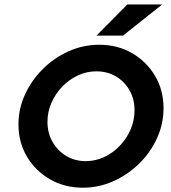

<svg xmlns="http://www.w3.org/2000/svg" viewBox="-20 -841 776 873"><path d="M356.4 12.5Q273.8 12.5 207.4 -25.7Q141 -63.9 102.4 -129.2Q63.9 -194.4 63.9 -275Q63.9 -346.5 93.8 -411.5Q123.6 -476.4 175 -527.4Q226.4 -578.5 292.4 -608Q358.3 -637.5 431.5 -637.5Q514.6 -637.5 580.6 -599.3Q646.5 -561.1 685.1 -495.8Q723.6 -430.6 723.6 -349.5Q723.6 -278.2 694.1 -213Q664.6 -147.9 612.7 -97.1Q560.9 -46.3 495 -16.9Q429.2 12.5 356.4 12.5ZM370.1 -108.3Q414 -108.3 453.9 -127.1Q493.8 -145.8 525 -178.5Q556.2 -211.1 574 -252.6Q591.7 -294.2 591.7 -339.7Q591.7 -390.3 569.1 -430.2Q546.5 -470.1 507.3 -493.4Q468.1 -516.7 418.1 -516.7Q374 -516.7 333.9 -497.9Q293.8 -479.2 262.8 -446.9Q231.9 -414.6 213.9 -373.4Q195.8 -332.2 195.8 -287Q195.8 -236.8 218.8 -196.1Q241.8 -155.4 281.3 -131.8Q320.7 -108.3 370.1 -108.3ZM418.8 -679.2 559 -820.8H717.4L539.6 -679.2Z"/></svg>

Font: Afacad
Style: Italic
Weight: 400
Italic angle: -14°
Designer: Kristian Moeller
Foundry: Dicotype
Version: Version 1.000